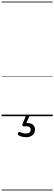

<svg xmlns="http://www.w3.org/2000/svg" viewBox="-20 -1468 685 2426"><path d="M309 266Q293 266 266 261Q239 256 214 241Q206 235 205 227.5Q204 220 208 211Q213 203 219.5 200.5Q226 198 235 202Q250 208 268.5 213.5Q287 219 307 219Q337 219 352.5 206.5Q368 194 368 170Q368 147 349 135.5Q330 124 288 129Q280 130 275 128.5Q270 127 266 122Q261 115 261.5 109Q262 103 266 94L308 -4H353L304 108L287 94Q324 83 354.5 89Q385 95 403.5 115Q422 135 422 170Q422 199 408 220.5Q394 242 369 254Q344 266 309 266ZM0 928H645V938H0ZM0 -20H645V0H0ZM0 -505H645V-500H0ZM0 -1448H645V-1438H0Z"/></svg>

Font: Playwrite ID Guides
Style: Regular
Weight: 400
Designer: Veronika Burian, José Scaglione
Foundry: TypeTogether
Version: Version 1.003